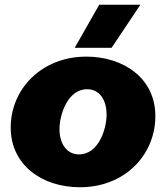

<svg xmlns="http://www.w3.org/2000/svg" viewBox="-20 -772 698 807"><path d="M316 15C506 15 633 -122 633 -284C633 -445 497 -534 343 -534C154 -534 25 -397 25 -236C25 -78 157 15 316 15ZM312 -123C262 -123 230 -166 230 -230C230 -287 263 -397 346 -397C397 -397 428 -354 428 -290C428 -231 395 -123 312 -123ZM449 -571 570 -752H397L294 -571Z"/></svg>

Font: Fixel Display 20240404 Black
Style: Italic
Weight: 900
Italic angle: -10°
Designer: AlfaBravo + MacPaw
Foundry: Kyrylo Tkachov, Marchela Mozhyna, Serhii Makarenko, Maria Weinstein, Zakhar Kryvoshyya
Version: Version 1.211;Glyphs 3.2 (3225)